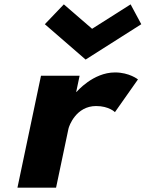

<svg xmlns="http://www.w3.org/2000/svg" viewBox="-20 -860 667 880"><path d="M272.6 -840 185.5 -749 372.4 -587 627.5 -749 578.6 -840 402.1 -728ZM237 0H60L167.9 -513H344.9L329.3 -439H331.3C331.3 -439 406 -528 507 -528C573 -528 612.3 -496 612.3 -496L506.8 -346C506.8 -346 479.6 -374 420.6 -374C328.6 -374 296.5 -283 293.8 -270Z"/></svg>

Font: Hussar
Style: BdOblTwo
Weight: 700
Foundry: Cannot Into Space Fonts
Version: Version 2.00